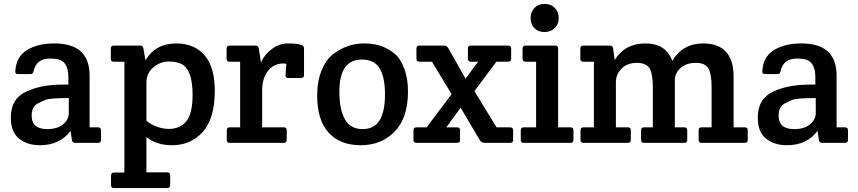

<svg xmlns="http://www.w3.org/2000/svg" viewBox="-20 -727 4365 977"><path d="M328 -297V-332Q328 -403 288 -421Q269 -429 233 -429Q165 -429 151 -365Q148 -350 136 -350H72Q56 -350 58 -365Q62 -438 117 -472Q172 -506 257 -506Q436 -506 436 -342V-79H479Q494 -79 494 -64V-15Q494 0 479 0H361Q348 0 346 -15L339 -61Q285 12 183 12Q119 12 77 -21.5Q35 -55 35 -129Q35 -226 116 -262Q183 -293 276 -296Q295 -296 328 -297ZM330 -151V-228Q234 -228 212 -219Q190 -210 173 -201Q141 -184 141 -139Q141 -70 220 -70Q272 -70 301 -94.5Q330 -119 330 -151Z M613 151V-413H559Q544 -413 544 -428V-480Q544 -495 559 -495H695Q707 -495 710 -480L720 -420Q771 -506 877 -506Q969 -506 1021 -445.5Q1073 -385 1073 -267Q1073 -124 1012 -56Q951 12 855 12Q776 12 725 -30V150H831Q846 150 846 165V215Q846 230 831 230H560Q545 230 545 215V166Q545 151 560 151ZM725 -304V-113Q741 -97 774 -84Q807 -71 839 -71Q897 -71 928.5 -110.5Q960 -150 960 -244Q960 -372 904 -401Q880 -414 838 -414Q796 -414 760.5 -384.5Q725 -355 725 -304Z M1515 -498Q1527 -494 1527 -480V-345Q1527 -330 1512 -330H1447Q1432 -330 1433 -345L1437 -403Q1432 -404 1420 -404Q1374 -404 1344 -366.5Q1314 -329 1314 -266V-79H1424Q1439 -79 1439 -64V-15Q1439 0 1424 0H1149Q1134 0 1134 -15V-64Q1134 -79 1149 -79H1202V-413H1148Q1133 -413 1133 -428V-480Q1133 -495 1148 -495H1280Q1294 -495 1297 -480L1308 -409Q1325 -449 1363 -477.5Q1401 -506 1446 -506Q1491 -506 1515 -498Z M1594 -240Q1594 -315 1617 -370Q1640 -425 1677 -453Q1748 -506 1831 -506Q1892 -506 1934 -487Q1976 -468 1999.5 -443Q2023 -418 2039.5 -371Q2056 -324 2056 -261Q2056 -127 1988.5 -57.5Q1921 12 1816 12Q1711 12 1652.5 -51.5Q1594 -115 1594 -240ZM1824 -70Q1884 -70 1911.5 -114.5Q1939 -159 1939 -247Q1939 -335 1911.5 -379.5Q1884 -424 1822 -424Q1707 -424 1707 -262Q1707 -70 1824 -70Z M2581 -480V-428Q2581 -413 2566 -413H2506L2394 -263L2507 -79H2576Q2591 -79 2591 -64V-15Q2591 0 2576 0H2445Q2431 0 2422 -13L2324 -179L2251 -79H2306Q2321 -79 2321 -64V-15Q2321 0 2306 0H2099Q2084 0 2084 -15V-64Q2084 -79 2099 -79H2151L2278 -248L2178 -413H2114Q2099 -413 2099 -428V-480Q2099 -495 2114 -495H2239Q2254 -495 2261 -482L2349 -327L2413 -413H2376Q2361 -413 2361 -428V-480Q2361 -495 2376 -495H2566Q2581 -495 2581 -480Z M2820 -79H2883Q2898 -79 2898 -64V-15Q2898 0 2883 0H2645Q2630 0 2630 -15V-64Q2630 -79 2645 -79Q2645 -79 2708 -79V-413H2654Q2639 -413 2639 -428V-480Q2639 -495 2654 -495H2805Q2820 -495 2820 -480ZM2699 -584Q2680 -604 2680 -635Q2680 -666 2699.5 -686.5Q2719 -707 2751.5 -707Q2784 -707 2803.5 -686.5Q2823 -666 2823 -635Q2823 -604 2803 -584Q2783 -564 2750.5 -564Q2718 -564 2699 -584Z M2933 -428V-480Q2933 -495 2948 -495H3085Q3098 -495 3100 -480L3108 -422Q3160 -506 3264 -506Q3368 -506 3401 -418Q3455 -506 3558 -506Q3713 -506 3713 -336V-79H3770Q3785 -79 3785 -64V-15Q3785 0 3770 0H3550Q3535 0 3535 -15V-64Q3535 -79 3550 -79H3601V-286Q3601 -349 3585 -378Q3569 -407 3520.5 -407Q3472 -407 3443 -381Q3414 -355 3414 -320V-79H3462Q3477 -79 3477 -64V-15Q3477 0 3462 0H3257Q3242 0 3242 -15V-64Q3242 -79 3257 -79H3302V-286Q3302 -349 3286 -378Q3270 -407 3220.5 -407Q3171 -407 3142.5 -377.5Q3114 -348 3114 -309V-79H3175Q3190 -79 3190 -64V-15Q3190 0 3175 0H2949Q2934 0 2934 -15V-64Q2934 -79 2949 -79H3002V-413H2948Q2933 -413 2933 -428Z M4129 -297V-332Q4129 -403 4089 -421Q4070 -429 4034 -429Q3966 -429 3952 -365Q3949 -350 3937 -350H3873Q3857 -350 3859 -365Q3863 -438 3918 -472Q3973 -506 4058 -506Q4237 -506 4237 -342V-79H4280Q4295 -79 4295 -64V-15Q4295 0 4280 0H4162Q4149 0 4147 -15L4140 -61Q4086 12 3984 12Q3920 12 3878 -21.5Q3836 -55 3836 -129Q3836 -226 3917 -262Q3984 -293 4077 -296Q4096 -296 4129 -297ZM4131 -151V-228Q4035 -228 4013 -219Q3991 -210 3974 -201Q3942 -184 3942 -139Q3942 -70 4021 -70Q4073 -70 4102 -94.5Q4131 -119 4131 -151Z"/></svg>

Font: Crete Round
Style: Regular
Weight: 400
Designer: Veronika Burian
Foundry: TypeTogether
Version: Version 1.001